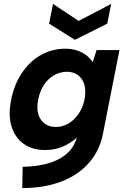

<svg xmlns="http://www.w3.org/2000/svg" viewBox="-20 -754 638 974"><path d="M470 -500H586L502 -74Q485 11 431 72.5Q377 134 291 167Q205 200 93 200L95 92Q215 90 286 49Q357 8 373 -69V-71L391 -77Q361 -42 314 -17.5Q267 7 208 7Q143 7 99 -25Q55 -57 38 -114.5Q21 -172 37 -250Q53 -328 92.5 -386Q132 -444 188.5 -475.5Q245 -507 311 -507Q345 -507 372.5 -497.5Q400 -488 419.5 -472.5Q439 -457 450 -438ZM174 -250Q161 -187 186.5 -148.5Q212 -110 264 -110Q296 -110 325.5 -126.5Q355 -143 377.5 -175Q400 -207 409 -250Q417 -295 407.5 -326Q398 -357 374.5 -373.5Q351 -390 320 -390Q285 -390 254.5 -372.5Q224 -355 203 -323.5Q182 -292 174 -250ZM544 -734 524 -634 360 -552 229 -634 249 -734 379 -648Z"/></svg>

Font: Albert Sans
Style: Bold Italic
Weight: 700
Italic angle: -11.25°
Designer: Andreas Rasmussen
Foundry: a.Foundry
Version: Version 1.025